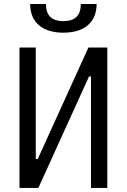

<svg xmlns="http://www.w3.org/2000/svg" viewBox="-20 -928 626 948"><path d="M76.2 0H169.4L419.4 -550.3H429.2V0H509.8V-693.4H416.5L166.5 -143.1H156.7V-693.4H76.2ZM293 -766.6C397 -766.6 457 -818.4 457 -908.2H378.9C378.9 -848.1 347.7 -823.7 293 -823.7C238.3 -823.7 207 -848.1 207 -908.2H128.9C128.9 -818.4 189 -766.6 293 -766.6Z"/></svg>

Font: Cascadia Code SemiLight
Style: Regular
Weight: 350
Monospace: yes
Designer: Aaron Bell
Foundry: Saja Typeworks
Version: Version 2404.023